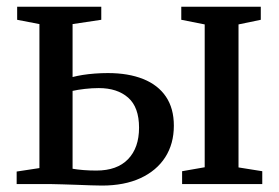

<svg xmlns="http://www.w3.org/2000/svg" viewBox="-20 -558 846 582"><path d="M532 0V-39L600.5 -51V-484L529.5 -498V-537.5H770.5V-498L703 -484V-50.5L775 -39V0ZM30.5 0V-38L99.5 -48.5V-485L32 -498V-537.5H287V-498L200 -485V-324.5Q213.5 -328 230.5 -330.8Q247.5 -333.5 267.2 -335Q287 -336.5 307 -336.5Q369 -336.5 414 -318.5Q459 -300.5 483 -265Q507 -229.5 507 -177Q507 -122 480.8 -81.2Q454.5 -40.5 405.8 -18Q357 4.5 289 4.5Q276.5 4.5 256 3.8Q235.5 3 212.5 2.2Q189.5 1.5 169 0.8Q148.5 0 135.5 0ZM272 -41Q335 -41 368.2 -75.5Q401.5 -110 401.5 -171Q401.5 -233 368.5 -262Q335.5 -291 279.5 -291Q259 -291 237.2 -288.5Q215.5 -286 200 -282.5V-46.5Q214 -44 232.8 -42.5Q251.5 -41 272 -41Z"/></svg>

Font: Merriweather 60pt
Style: Regular
Weight: 400
Version: Version 2.100